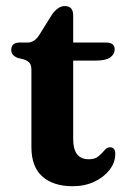

<svg xmlns="http://www.w3.org/2000/svg" viewBox="-20 -618 434 648"><path d="M60.5 -417.5 40 -422.5Q18 -431 18 -449Q18 -474.5 47 -474.5H73.5Q96.5 -474.5 112.5 -500L155 -568Q175.5 -597.5 198.5 -597.5Q227 -597.5 227 -566V-474.5H337.5Q367 -474.5 367 -451.5Q367 -435 352 -424.2Q337 -413.5 303 -413.5H227V-148.5Q227 -80.5 279.5 -80.5Q301 -80.5 312.8 -90.8Q324.5 -101 332.8 -111Q341 -121 351.5 -121Q370 -120.5 369 -96.5Q368.5 -68.5 349.2 -44Q330 -19.5 297.8 -4.5Q265.5 10.5 225.5 10.5Q160 10.5 123 -22.2Q86 -55 86 -121.5V-381.5Q86 -398 79.8 -405.5Q73.5 -413 60.5 -417.5Z"/></svg>

Font: Fraunces 9pt Soft SemiBold
Style: Regular
Weight: 600
Version: Version 1.000;[b76b70a41]